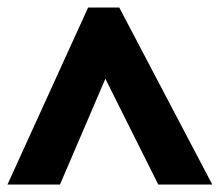

<svg xmlns="http://www.w3.org/2000/svg" viewBox="-28 -737 586 512"><path d="M-8 -245 207 -717H290L538 -245H394L253 -527L132 -245Z"/></svg>

Font: Noto Sans Syriac Western Black
Style: Regular
Weight: 900
Designer: Patrick Giasson and the Monotype Design Team
Foundry: Monotype Imaging Inc.
Version: Version 3.000; ttfautohint (v1.8.4.7-5d5b)